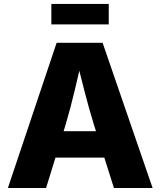

<svg xmlns="http://www.w3.org/2000/svg" viewBox="-20 -942 804 962"><path d="M19.5 0 263.7 -727.5H494.1L744.6 0H550.8L450.2 -318.4Q425.8 -397.9 403.1 -486.1Q380.4 -574.2 357.4 -670.4H397Q374.5 -574.2 353.5 -485.8Q332.5 -397.5 309.1 -318.4L210.9 0ZM185.5 -152.3V-284.7H578.6V-152.3ZM524.9 -922.4V-819.8H237.3V-922.4Z"/></svg>

Font: Inter 17pt ExtraBold
Style: Regular
Weight: 800
Version: Version 4.001;git-66647c0bb